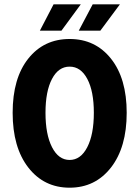

<svg xmlns="http://www.w3.org/2000/svg" viewBox="-20 -850 640 882"><path d="M163.1 -709 226.1 -830.1H351.1L262.2 -709ZM341.8 -709 405.8 -830.1H530.8L440.9 -709ZM38.1 -332Q38.1 -490.7 109.9 -580.8Q181.6 -670.9 299.8 -670.9Q418 -670.9 490 -580.3Q562 -489.7 562 -332Q562 -172.9 489.7 -80.3Q417.5 12.2 299.8 12.2Q182.1 12.2 110.1 -80.3Q38.1 -172.9 38.1 -332ZM411.1 -332Q411.1 -430.7 381.1 -487.3Q351.1 -543.9 299.8 -543.9Q248.5 -543.9 218.8 -487.3Q189 -430.7 189 -332Q189 -232.4 219 -173.8Q249 -115.2 299.8 -115.2Q350.6 -115.2 380.9 -173.8Q411.1 -232.4 411.1 -332Z"/></svg>

Font: Office Code Pro Bold
Style: Regular
Weight: 700
Designer: Nathan Rutzky & Paul D. Hunt
Foundry: Adobe Systems Incorporated
Version: Version 1.004;PS 001.004;hotconv 1.0.70;makeotf.lib2.5.58329